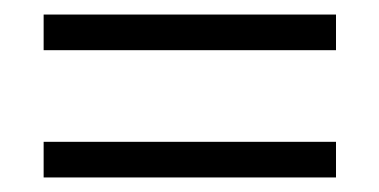

<svg xmlns="http://www.w3.org/2000/svg" viewBox="-20 -431 521 264"><path d="M40 -411H442V-362H40ZM40 -236H442V-187H40Z"/></svg>

Font: Cinzel Medium
Style: Regular
Weight: 500
Designer: Natanael Gama
Version: Version 2.000